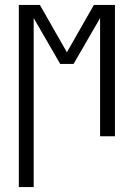

<svg xmlns="http://www.w3.org/2000/svg" viewBox="-20 -550 540 775"><path d="M56 205V-530H141L250 -339L359 -530H444V0H384V-477L277 -292H223L116 -477V205Z"/></svg>

Font: Iosevka Slab Light
Style: Regular
Weight: 300
Monospace: yes
Designer: Belleve Invis
Foundry: Belleve Invis
Version: Version 11.1.0; ttfautohint (v1.8.3)